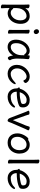

<svg xmlns="http://www.w3.org/2000/svg" viewBox="1711 -2458 919 4381"><g transform="rotate(90 2170.5 -267.5)"><path d="M86 49V-365Q86 -416 83 -466Q83 -482 108 -482Q126 -482 146 -474Q169 -465 169 -448Q169 -442 168 -426Q167 -410 166.5 -399.5Q166 -389 166 -386Q202 -439 243 -461Q291 -486 347 -486Q425 -486 474.5 -432.5Q524 -379 524 -277Q524 -194 492 -127Q460 -60 404.5 -21.5Q349 17 279 17Q243 17 206 -1Q180 -13 164 -28V50Q164 81 166.5 110Q169 139 169 156Q169 172 143 172Q126 172 106 164Q84 155 84 138Q84 126 85 100.5Q86 75 86 49ZM164 -113Q178 -113 190 -95Q209 -69 230.5 -61Q252 -53 277 -53Q302 -53 330.5 -67.5Q359 -82 385.5 -110Q412 -138 428 -179.5Q444 -221 444 -272.5Q444 -324 429.5 -354.5Q415 -385 393 -399.5Q371 -414 347 -414Q307 -414 270.5 -393.5Q234 -373 208 -336Q182 -299 171 -251Q163 -213 163 -113Q164 -113 164 -113Z M703 -698Q724 -698 741 -676Q758 -654 758 -631.5Q758 -609 743.5 -593.5Q729 -578 703 -578Q681 -578 664 -599.5Q647 -621 647 -643.5Q647 -666 661 -682Q675 -698 703 -698ZM663 -108V-365Q663 -375 662 -395Q660 -436 660 -469Q660 -484 685 -484Q703 -484 723 -476Q746 -467 746 -452Q746 -444 745 -410Q744 -376 744 -365V-108Q744 -103 745 -82Q747 -41 747 -5Q747 10 722 10Q705 10 684 2Q661 -7 661 -22Q661 -31 662 -66.5Q663 -102 663 -108Z M1339 -4Q1324 13 1304 13Q1264 13 1246 -105Q1211 -46 1164 -16Q1110 18 1052 18Q976 18 930.5 -32Q885 -82 885 -176Q885 -240 906.5 -295.5Q928 -351 964 -394Q1000 -437 1045 -461.5Q1090 -486 1138 -486Q1175 -486 1205 -470Q1227 -458 1242 -436V-469Q1242 -485 1269 -485Q1287 -485 1307 -478Q1330 -469 1330 -454V-452V-451Q1324 -407 1321 -343Q1317 -227 1317 -204Q1317 -181 1318.5 -154.5Q1320 -128 1327.5 -98.5Q1335 -69 1351 -43Q1354 -38 1354 -34Q1354 -21 1339 -4ZM1241 -363Q1235 -361 1229 -361Q1223 -361 1218 -367Q1202 -394 1180.5 -405Q1159 -416 1138 -416Q1109 -416 1078.5 -399Q1048 -382 1022 -350Q996 -318 980.5 -275Q965 -232 965 -182Q965 -110 989.5 -82Q1014 -54 1051 -54Q1097 -54 1138.5 -83.5Q1180 -113 1208 -166Q1236 -219 1239 -289V-290Q1240 -303 1240 -324Q1240 -345 1241 -363Z M1887 -167Q1902 -167 1902 -149Q1902 -141 1887.5 -114.5Q1873 -88 1843.5 -57.5Q1814 -27 1768 -4.5Q1722 18 1660 18Q1606 18 1560.5 -6.5Q1515 -31 1487.5 -79Q1460 -127 1460 -195Q1460 -255 1483 -307.5Q1506 -360 1543.5 -400Q1581 -440 1628.5 -463Q1676 -486 1720.5 -486Q1765 -486 1794 -474Q1823 -462 1840.5 -445.5Q1858 -429 1866 -414.5Q1874 -400 1874 -395Q1874 -377 1857 -360Q1840 -343 1826 -343Q1816 -343 1812 -351Q1805 -365 1798 -378Q1792 -389 1782 -396Q1754 -415 1725 -415Q1696 -415 1663.5 -398Q1631 -381 1603 -351.5Q1575 -322 1557.5 -283Q1540 -244 1540 -197.5Q1540 -151 1559 -118Q1578 -85 1605.5 -68.5Q1633 -52 1660 -52Q1702 -52 1738 -66.5Q1774 -81 1805 -104.5Q1836 -128 1859 -150Q1876 -167 1887 -167Z M2259 -486Q2323 -486 2361 -464Q2399 -442 2415 -408Q2431 -374 2431 -338.5Q2431 -303 2425 -282Q2419 -261 2398 -248Q2377 -235 2331 -221Q2230 -190 2080 -190H2073V-186Q2073 -126 2105 -89.5Q2137 -53 2184 -53Q2314 -53 2391 -135Q2405 -152 2418 -152Q2434 -152 2434 -134Q2434 -123 2419 -99Q2404 -75 2373 -48Q2342 -21 2295 -1.5Q2248 18 2184 18Q2131 18 2088 -8Q2045 -34 2020.5 -82Q1996 -130 1996 -196V-207Q1988 -214 1981.5 -223.5Q1975 -233 1975 -241Q1975 -260 2000 -260Q2001 -260 2004 -260Q2012 -295 2033 -333.5Q2054 -372 2087.5 -407Q2121 -442 2165 -464Q2209 -486 2259 -486ZM2083 -258H2095Q2168 -258 2218 -266Q2268 -274 2300 -283Q2335 -293 2344 -304Q2353 -315 2353 -338Q2353 -416 2258 -416Q2223 -416 2193 -400Q2163 -384 2140 -359Q2117 -334 2103 -307Q2089 -280 2083 -258Z M2845 -401Q2857 -430 2868 -472Q2872 -486 2892 -486Q2912 -486 2933 -476Q2954 -467 2954 -452Q2954 -448 2949 -439Q2927 -398 2920 -380L2784 -67Q2775 -46 2762 -9Q2753 18 2731 18Q2719 18 2707.5 11.5Q2696 5 2690 -3Q2681 -12 2678 -21Q2677 -23 2666 -49L2538 -383Q2532 -400 2524.5 -416Q2517 -432 2508 -450Q2506 -454 2506 -457Q2506 -470 2524 -476Q2538 -481 2553 -481Q2568 -481 2580.5 -477.5Q2593 -474 2596 -462.5Q2599 -451 2603.5 -434Q2608 -417 2614 -401L2721 -101Z M3285 -486Q3344 -486 3389.5 -457Q3435 -428 3460 -374Q3485 -320 3485 -245Q3485 -197 3469 -151Q3453 -105 3422 -66.5Q3391 -28 3345 -5Q3299 18 3240 18Q3137 18 3080 -43Q3023 -104 3023 -208Q3023 -252 3037.5 -295Q3052 -338 3073 -373.5Q3094 -409 3115 -432Q3136 -455 3150 -455Q3160 -455 3168 -448Q3187 -461 3214.5 -473.5Q3242 -486 3285 -486ZM3240 -55Q3287 -55 3324 -79.5Q3361 -104 3383.5 -147.5Q3406 -191 3406 -245Q3406 -323 3375 -368.5Q3344 -414 3279 -414Q3241 -414 3208.5 -396.5Q3176 -379 3152 -348.5Q3128 -318 3115 -282Q3102 -246 3102 -209Q3102 -132 3138 -93.5Q3174 -55 3240 -55Z M3626 -109V-584Q3626 -594 3625 -615Q3623 -657 3623 -691Q3623 -700 3633 -704Q3640 -707 3649 -707Q3667 -707 3687 -699Q3709 -690 3709 -673Q3709 -666 3708 -631Q3707 -596 3707 -584V-109Q3707 -103 3708 -83Q3710 -41 3710 -5Q3710 4 3700 8Q3693 11 3684 11Q3667 11 3647 3Q3624 -6 3624 -22Q3624 -31 3625 -66.5Q3626 -102 3626 -109Z M4117 -486Q4181 -486 4219 -464Q4257 -442 4273 -408Q4289 -374 4289 -338.5Q4289 -303 4283 -282Q4277 -261 4256 -248Q4235 -235 4189 -221Q4088 -190 3938 -190H3931V-186Q3931 -126 3963 -89.5Q3995 -53 4042 -53Q4172 -53 4249 -135Q4263 -152 4276 -152Q4292 -152 4292 -134Q4292 -123 4277 -99Q4262 -75 4231 -48Q4200 -21 4153 -1.5Q4106 18 4042 18Q3989 18 3946 -8Q3903 -34 3878.5 -82Q3854 -130 3854 -196V-207Q3846 -214 3839.5 -223.5Q3833 -233 3833 -241Q3833 -260 3858 -260Q3859 -260 3862 -260Q3870 -295 3891 -333.5Q3912 -372 3945.5 -407Q3979 -442 4023 -464Q4067 -486 4117 -486ZM3941 -258H3953Q4026 -258 4076 -266Q4126 -274 4158 -283Q4193 -293 4202 -304Q4211 -315 4211 -338Q4211 -416 4116 -416Q4081 -416 4051 -400Q4021 -384 3998 -359Q3975 -334 3961 -307Q3947 -280 3941 -258Z"/></g></svg>

Font: Moon Stars Kai
Style: Bold
Weight: 700
Designer: GuiWonder
Version: Version 1.101